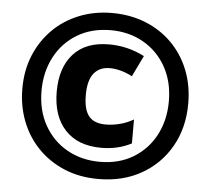

<svg xmlns="http://www.w3.org/2000/svg" viewBox="-52 -780 928 846"><g transform="rotate(5 412.0 -357.0)"><path d="M413 10Q329 10 261.5 -18.5Q194 -47 145.5 -97Q97 -147 71 -214Q45 -281 45 -358Q45 -439 72.5 -505.5Q100 -572 149 -621Q198 -670 265 -697Q332 -724 411 -724Q491 -724 558.5 -697Q626 -670 675.5 -620.5Q725 -571 752 -503.5Q779 -436 779 -355Q779 -249 732.5 -166.5Q686 -84 603.5 -37Q521 10 413 10ZM413 -66Q497 -66 560 -104Q623 -142 658 -208Q693 -274 693 -358Q693 -444 656.5 -509.5Q620 -575 556 -611.5Q492 -648 411 -648Q327 -648 263.5 -610Q200 -572 165 -505.5Q130 -439 130 -356Q130 -269 167 -203.5Q204 -138 268 -102Q332 -66 413 -66ZM414 -128Q310 -128 253.5 -189Q197 -250 197 -358Q197 -464 251.5 -524.5Q306 -585 409 -585Q451 -585 490 -575.5Q529 -566 566 -547L521 -454Q469 -481 421 -481Q376 -481 351 -450Q326 -419 326 -354Q326 -290 349.5 -261Q373 -232 424 -232Q454 -232 486 -240Q518 -248 547 -265V-159Q487 -128 414 -128Z"/></g></svg>

Font: Noto Sans Myanmar UI Condensed Black
Style: Regular
Weight: 900
Width: 3
Designer: Monotype Design Team
Foundry: Monotype Imaging Inc.
Version: Version 2.103; ttfautohint (v1.8.4.7-5d5b)